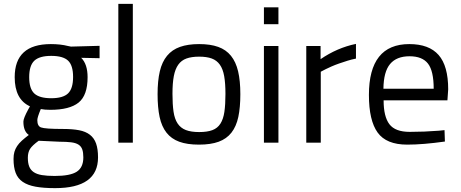

<svg xmlns="http://www.w3.org/2000/svg" viewBox="-20 -738 2383 993"><path d="M265 235Q205 235 164 227.5Q123 220 97.5 202.5Q72 185 61 156Q50 127 50 84Q50 63 54.5 47.5Q59 32 68.5 17.5Q78 3 93 -10.5Q108 -24 129 -40Q101 -59 101 -109Q101 -126 126 -172L135 -188Q56 -224 56 -339Q56 -510 243 -510Q293 -510 332 -500L347 -497L495 -501V-437L400 -439Q433 -406 433 -339Q433 -245 386.5 -207.5Q340 -170 240 -170Q211 -170 191 -174Q173 -131 173 -117Q173 -86 192 -79Q213 -71 307 -71Q355 -71 389 -64.5Q423 -58 445 -41Q467 -24 477 4.5Q487 33 487 76Q487 235 265 235ZM131 -339Q131 -279 157.5 -254.5Q184 -230 245 -230Q306 -230 332 -255Q358 -280 358 -340Q358 -400 332 -424.5Q306 -449 245 -449Q184 -449 157.5 -424Q131 -399 131 -339ZM124 78Q124 105 131 123Q138 141 154 152Q170 163 196.5 167.5Q223 172 263 172Q343 172 377 150Q411 128 411 76Q411 51 405.5 35Q400 19 386 10Q372 1 348 -2Q324 -5 288 -5L180 -10Q147 14 135.5 32Q124 50 124 78Z M667 0V-718H592V0Z M795 -251Q795 -320 806.5 -369Q818 -418 844 -449.5Q870 -481 911 -495.5Q952 -510 1010 -510Q1068 -510 1108.5 -495.5Q1149 -481 1174.5 -449.5Q1200 -418 1211.5 -369Q1223 -320 1223 -251Q1223 -182 1212.5 -133Q1202 -84 1177 -52Q1152 -20 1111 -5Q1070 10 1009 10Q948 10 907 -5Q866 -20 841 -52Q816 -84 805.5 -133Q795 -182 795 -251ZM872 -253Q872 -198 877.5 -160.5Q883 -123 898.5 -99.5Q914 -76 941 -65.5Q968 -55 1010 -55Q1052 -55 1078.5 -65Q1105 -75 1120 -98.5Q1135 -122 1140.5 -159.5Q1146 -197 1146 -252Q1146 -307 1139.5 -344Q1133 -381 1117 -403.5Q1101 -426 1075 -435.5Q1049 -445 1010 -445Q971 -445 944.5 -435.5Q918 -426 902 -403.5Q886 -381 879 -344.5Q872 -308 872 -253Z M1420 0V-500H1345V0ZM1420 -613V-700H1345V-613Z M1639 0H1564V-500H1638V-432Q1724 -491 1821 -511V-435Q1800 -431 1777.5 -424Q1755 -417 1733.5 -409.5Q1712 -402 1694 -394Q1676 -386 1664 -380L1639 -367Z M2250 -62 2279 -65 2281 -6Q2224 2 2175.5 6Q2127 10 2086 10Q1978 10 1933 -52.5Q1888 -115 1888 -247Q1888 -510 2097 -510Q2199 -510 2248.5 -453.5Q2298 -397 2298 -276L2294 -219H1964Q1964 -135 1994 -95.5Q2024 -56 2099 -56Q2174 -56 2250 -62ZM1963 -279H2223Q2223 -371 2193.5 -409Q2164 -447 2098 -447Q2031 -447 1997.5 -407Q1964 -367 1963 -279Z"/></svg>

Font: Sunflower Light
Style: Regular
Weight: 300
Designer: JIKJI
Foundry: JIKJI
Version: Version 1.00